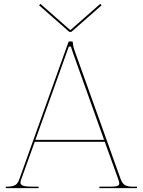

<svg xmlns="http://www.w3.org/2000/svg" viewBox="-20 -975 740 995"><path d="M189.5 -955 182.5 -947.5 339 -810H350L506.5 -947.5L499.5 -955L346 -820H343ZM163.5 -250 336.5 -733.5H348C348.5 -731 349.5 -725 358.5 -700L519.5 -250ZM10 0H180V-7.5H159.5C108 -7.5 86 -11 86 -29C86 -32.5 87 -36.5 88.5 -41.5L160 -240H523L592.5 -47C596 -37.5 598 -30 598 -24.5C598 -11 585.5 -7.5 545 -7.5H495V0H690V-7.5H670C630.5 -7.5 616 -17.5 604.5 -49L370 -703C360 -730.5 357.5 -745 357.5 -755C357.5 -757 356 -760 352.5 -760H339C337.5 -760 335.5 -759 334.5 -756.5L79.5 -44.5C70 -17.5 55.5 -7.5 12.5 -7.5H10Z"/></svg>

Font: ZnikomitSC
Style: Regular
Weight: 100
Designer: gluk
Foundry: gluk
Version: Version 0.55